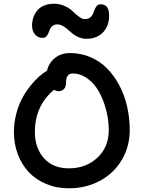

<svg xmlns="http://www.w3.org/2000/svg" viewBox="-20 -1035 767 1024"><path d="M206.1 -833Q181.6 -833 166.3 -851.8Q150.9 -870.6 150.9 -898.9Q150.9 -920.9 157.5 -940.7Q164.1 -960.4 177.2 -977.5Q190.4 -994.6 214.1 -1004.9Q237.8 -1015.1 269 -1015.1Q299.8 -1015.1 326.7 -1002.2Q353.5 -989.3 368.7 -974.1Q383.8 -959 401.1 -946Q418.5 -933.1 432.1 -933.1Q449.2 -933.1 460 -941.2Q470.7 -949.2 475.8 -960.9Q481 -972.7 485.1 -984.4Q489.3 -996.1 497.1 -1004.2Q504.9 -1012.2 517.1 -1012.2Q562 -1012.2 562 -952.1Q562 -896.5 529.3 -862.3Q496.6 -828.1 440.9 -828.1Q419.9 -828.1 400.9 -835.9Q381.8 -843.8 367.9 -855Q354 -866.2 341.3 -877.7Q328.6 -889.2 314.5 -897Q300.3 -904.8 286.1 -904.8Q270.5 -904.8 260.7 -897.5Q251 -890.1 246.6 -879.6Q242.2 -869.1 238.3 -858.4Q234.4 -847.7 226.6 -840.3Q218.8 -833 206.1 -833ZM347.2 -30.8Q281.2 -30.8 226.1 -54Q170.9 -77.1 133.3 -117.2Q95.7 -157.2 75 -212.4Q54.2 -267.6 54.2 -331.1Q54.2 -379.4 66.2 -425.8Q78.1 -472.2 96.7 -507.6Q115.2 -543 139.4 -573.7Q163.6 -604.5 186.3 -624.8Q209 -645 231 -658.2Q239.7 -698.7 272.5 -725.3Q305.2 -752 354 -752Q412.1 -752 463.1 -730Q514.2 -708 551.8 -669.4Q589.4 -630.9 616.7 -579.3Q644 -527.8 658 -466.8Q671.9 -405.8 671.9 -340.8Q671.9 -254.4 630.4 -183.3Q588.9 -112.3 514.4 -71.5Q439.9 -30.8 347.2 -30.8ZM166 -331.1Q166 -246.6 213.9 -191.9Q261.7 -137.2 347.2 -137.2Q438.5 -137.2 499.3 -193.8Q560.1 -250.5 560.1 -340.8Q560.1 -394 546.4 -447.5Q532.7 -501 508.5 -544.7Q484.4 -588.4 447.3 -615.7Q410.2 -643.1 367.2 -643.1Q332 -643.1 332 -592.8Q332 -571.8 321.3 -560.3Q310.5 -548.8 293.9 -548.8Q279.8 -548.8 268.1 -556.2Q166 -470.7 166 -331.1Z"/></svg>

Font: Shantell Sans Bouncy
Style: Regular
Weight: 500
Designer: Stephen Nixon, Anya Danilova, Shantell Martin
Foundry: Arrow Type
Version: Version 1.006;[9816181b4]